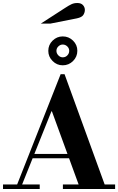

<svg xmlns="http://www.w3.org/2000/svg" viewBox="-35 -1256 785 1276"><path d="M493 -15 310 -516H306L300 -553L368 -763H394L666 -15ZM-15 0V-30H229V0ZM164 -204V-233H508V-204ZM383 0V-30H730V0ZM73 -15 368 -763H394L342 -604L106 -15ZM381.8 -822Q343 -822 314.5 -850.5Q286 -879 286 -918Q286 -958 314.5 -986Q343.1 -1014 382 -1014Q421.9 -1014 450.4 -986Q479 -958 479 -918.5Q479 -879 450.5 -850.5Q422 -822 381.8 -822ZM382.1 -875Q400.4 -875 412.7 -888Q425 -901 425 -918.2Q425 -935.3 412.1 -947.7Q399.2 -960 382 -960Q365.6 -960 352.8 -947.6Q340 -935.2 340 -918Q340 -901.6 352.5 -888.3Q365 -875 382.1 -875ZM236 -1099 397 -1203Q423 -1220 440 -1228Q457 -1236 479 -1236Q504 -1236 516.5 -1222Q529 -1208 529 -1190Q529 -1173 519 -1157Q509 -1141 476 -1134L299 -1099Z"/></svg>

Font: Libre Bodoni
Style: Regular
Weight: 400
Designer: Pablo Impallari, Rodrigo Fuenzalida
Foundry: Impallari Type
Version: Version 2.005;gftools[0.9.23]